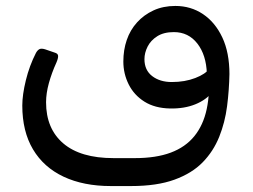

<svg xmlns="http://www.w3.org/2000/svg" viewBox="-20 -453 852 646"><path d="M353 173Q261 173 194 141.5Q127 110 91 49.5Q55 -11 55 -98Q55 -134 67 -183Q79 -232 101 -275Q106 -284 112.5 -287.5Q119 -291 132 -287L164 -276Q175 -273 175.5 -265Q176 -257 170 -243Q154 -208 144.5 -173.5Q135 -139 135 -109Q135 -20 193 29.5Q251 79 362 79H434Q505 79 554.5 60.5Q604 42 634 5Q664 -32 675.5 -86Q687 -140 682 -210L752 -205Q751 -150 744 -95.5Q737 -41 717.5 7.5Q698 56 662 93Q626 130 567 151.5Q508 173 421 173ZM676 -205Q674 -268 644 -306.5Q614 -345 565 -345Q531 -345 509 -331Q487 -317 476.5 -296Q466 -275 466 -254Q466 -217 492 -197Q518 -177 558 -177Q602 -177 637 -190.5Q672 -204 684 -222L694 -143Q674 -117 637 -102Q600 -87 552 -88Q501 -89 466 -111Q431 -133 413 -169Q395 -205 395 -246Q395 -285 406.5 -318.5Q418 -352 441 -377.5Q464 -403 496.5 -418Q529 -433 570 -433Q622 -433 663 -405.5Q704 -378 728 -327Q752 -276 752 -203Z"/></svg>

Font: RubikRegular
Style: Regular
Weight: 400
Designer: Hubert and Fischer
Foundry: Hubert and Fischer
Version: Version 2.300;gftools[0.9.30]